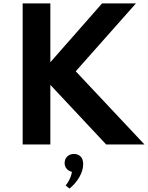

<svg xmlns="http://www.w3.org/2000/svg" viewBox="-20 -845 865 1123"><path d="M112.5 0V-825H274.5V-481L577 -825H775L423 -428L825 0H601L274.5 -348.5V0ZM386.5 258 364 239.5Q375.5 227 386.8 203.8Q398 180.5 400.5 160Q381.5 155.5 369.8 141.8Q358 128 358 108.5Q358 85.5 373.2 70.5Q388.5 55.5 412.5 55.5Q436.5 55.5 451.5 70.5Q466.5 85.5 466.5 116Q466.5 151 444.8 189.5Q423 228 386.5 258Z"/></svg>

Font: Spartan Thin
Style: Bold
Weight: 700
Version: Version 1.004